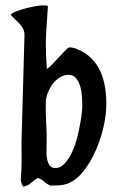

<svg xmlns="http://www.w3.org/2000/svg" viewBox="-20 -690 425 721"><path d="M143 -670Q147 -670 151 -669.5Q155 -669 160 -668Q158 -633 155.5 -599.5Q153 -566 152 -531Q152 -506 153 -481Q154 -456 156 -431Q164 -436 176.5 -449Q189 -462 202 -476Q215 -490 225.5 -501Q236 -512 241 -512Q253 -512 266 -507Q300 -494 322.5 -471.5Q345 -449 357.5 -420.5Q370 -392 375 -359Q380 -326 379 -293Q379 -259 369 -214.5Q359 -170 340.5 -127Q322 -84 295 -49Q268 -14 233 0Q218 5 201.5 6Q185 7 170 7Q157 2 146.5 -7.5Q136 -17 122 -22Q108 -14 96 -3Q84 8 67 11Q58 -3 58 -17Q62 -63 61 -109Q60 -155 62 -201Q64 -291 67 -380Q70 -469 72 -560Q72 -572 66.5 -582Q61 -592 53 -601Q45 -610 36 -618Q27 -626 20 -635Q27 -642 43 -648Q59 -654 78 -659Q97 -664 115 -667Q133 -670 143 -670ZM152 -306Q151 -267 153.5 -228Q156 -189 155 -149Q155 -139 154.5 -124Q154 -109 156.5 -94.5Q159 -80 166 -69.5Q173 -59 188 -59Q206 -59 220 -73Q234 -87 245.5 -108.5Q257 -130 265 -156.5Q273 -183 278 -209Q283 -235 286 -257Q289 -279 289 -291Q289 -304 288 -324Q287 -344 282 -363Q277 -382 266.5 -395.5Q256 -409 238 -409Q220 -409 204 -399Q188 -389 177 -373.5Q166 -358 159 -340Q152 -322 152 -306Z"/></svg>

Font: Teutonic
Style: Regular
Weight: 400
Designer: Peter Wiegel
Foundry: Peter Wiegel
Version: 1.000